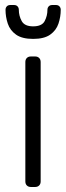

<svg xmlns="http://www.w3.org/2000/svg" viewBox="-20 -745 263 765"><path d="M103 0Q93 0 87 -6Q81 -12 81 -22V-498Q81 -508 87 -514Q93 -520 103 -520H120Q130 -520 136 -514Q142 -508 142 -498V-22Q142 -12 136 -6Q130 0 120 0ZM112 -590Q68 -590 44 -607Q20 -624 11 -651Q2 -678 2 -706Q2 -714 7 -719.5Q12 -725 21 -725H36Q45 -725 50 -719.5Q55 -714 55 -706Q55 -682 66.5 -661Q78 -640 112 -640Q147 -640 158 -661Q169 -682 169 -706Q169 -714 174 -719.5Q179 -725 188 -725H203Q212 -725 217 -719.5Q222 -714 222 -706Q222 -678 213 -651Q204 -624 180 -607Q156 -590 112 -590Z"/></svg>

Font: Rubik Light
Style: Regular
Weight: 300
Designer: Hubert and Fischer
Foundry: Hubert and Fischer
Version: Version 2.300;gftools[0.9.30]